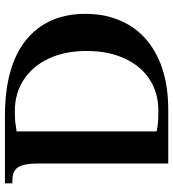

<svg xmlns="http://www.w3.org/2000/svg" viewBox="18 -718 700 776"><g transform="rotate(-90 368.0 -330.0)"><path d="M95 -530Q95 -581 81 -605.5Q67 -630 25 -630H15V-660H287Q489 -660 594.5 -574.5Q700 -489 700 -334Q700 -235 655.5 -159.5Q611 -84 523.5 -42Q436 0 313 0H95ZM310 -40Q380 -40 434.5 -75Q489 -110 519.5 -176Q550 -242 550 -330Q550 -417 519.5 -482.5Q489 -548 434 -584Q379 -620 308 -620H300Q267 -620 247 -616L225 -613V-47L247 -43Q268 -40 300 -40Z"/></g></svg>

Font: Philosopher
Style: Bold
Weight: 700
Designer: Jovanny Lemonad
Foundry: Jovanny Lemonad
Version: Version 2.000